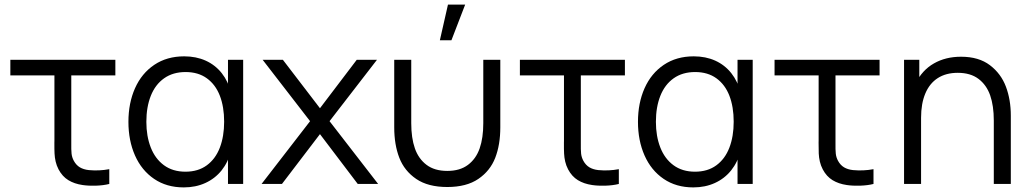

<svg xmlns="http://www.w3.org/2000/svg" viewBox="-20 -800 4476 835"><path d="M339.3 4.7Q303.3 -0.5 277.2 -16.5Q251 -32.5 234.7 -63.3Q226 -80 222 -97.4Q218 -114.8 217.2 -132.3Q216.3 -149.8 216.5 -180Q216.7 -183.8 216.7 -187.8Q216.7 -191.7 216.7 -195.7V-472H25V-540H481.7V-472H290V-198.3V-179.2Q289.5 -148.5 291.2 -132Q293 -115.5 301 -100.7Q311.3 -81.8 327.3 -72.3Q343.3 -62.8 366 -60.3Q411.7 -56 455.3 -64.3V0Q429.5 6.5 397 7.5Q364.5 8.5 339.3 4.7Z M779.2 15Q704.5 15 650.1 -22.1Q595.7 -59.2 567.1 -123.9Q538.5 -188.7 538.5 -270Q538.5 -351.7 567.2 -416.3Q596 -481 650.9 -518Q705.8 -555 781.2 -555Q833 -555 874.7 -536.2Q916.3 -517.3 944.4 -481.8Q972.5 -446.2 984.8 -397.3L971.5 -371V-540H1037.5V0H971.5V-170.7L984.8 -144.3Q972.5 -95 943.8 -59.1Q915 -23.2 872.8 -4.1Q830.7 15 779.2 15ZM786.5 -53.3Q841.7 -53.3 879.4 -81.1Q917.2 -108.8 936 -157.8Q954.8 -206.8 954.8 -270.7Q954.8 -335.2 936.1 -383.7Q917.3 -432.2 879.7 -459.4Q842 -486.7 787.2 -486.7Q732 -486.7 693.6 -459.4Q655.2 -432.2 635.8 -383.2Q616.5 -334.3 616.5 -270.3Q616.5 -207.8 635.6 -158.8Q654.7 -109.7 692.9 -81.5Q731.2 -53.3 786.5 -53.3Z M1117.5 0 1328.5 -273 1122.2 -540H1210.2L1371.5 -329.3L1531.5 -540H1619.5L1413.2 -273L1624.5 0H1535.8L1371.5 -216.7L1206.2 0Z M1928.2 -780 1893 -625H1943.3L2003 -780ZM1694.5 -246.3V-540H1768.5V-264.3Q1768.5 -200 1784.3 -154.7Q1800.2 -109.3 1835.1 -83Q1870 -56.7 1925.2 -56.7Q1980.3 -56.7 2015.2 -83Q2050.2 -109.3 2066 -154.7Q2081.8 -200 2081.8 -264.3V-540H2155.8V-246.3Q2155.8 -170.8 2133.8 -113.8Q2111.7 -56.8 2060.2 -21.8Q2008.8 13.3 1925.2 13.3Q1841.5 13.3 1790.1 -21.8Q1738.7 -56.8 1716.6 -113.8Q1694.5 -170.8 1694.5 -246.3Z M2555.3 4.7Q2519.3 -0.5 2493.2 -16.5Q2467 -32.5 2450.7 -63.3Q2442 -80 2438 -97.4Q2434 -114.8 2433.2 -132.3Q2432.3 -149.8 2432.5 -180Q2432.7 -183.8 2432.7 -187.8Q2432.7 -191.7 2432.7 -195.7V-472H2241V-540H2697.7V-472H2506V-198.3V-179.2Q2505.5 -148.5 2507.2 -132Q2509 -115.5 2517 -100.7Q2527.3 -81.8 2543.3 -72.3Q2559.3 -62.8 2582 -60.3Q2627.7 -56 2671.3 -64.3V0Q2645.5 6.5 2613 7.5Q2580.5 8.5 2555.3 4.7Z M2995.2 15Q2920.5 15 2866.1 -22.1Q2811.7 -59.2 2783.1 -123.9Q2754.5 -188.7 2754.5 -270Q2754.5 -351.7 2783.2 -416.3Q2812 -481 2866.9 -518Q2921.8 -555 2997.2 -555Q3049 -555 3090.7 -536.2Q3132.3 -517.3 3160.4 -481.8Q3188.5 -446.2 3200.8 -397.3L3187.5 -371V-540H3253.5V0H3187.5V-170.7L3200.8 -144.3Q3188.5 -95 3159.8 -59.1Q3131 -23.2 3088.8 -4.1Q3046.7 15 2995.2 15ZM3002.5 -53.3Q3057.7 -53.3 3095.4 -81.1Q3133.2 -108.8 3152 -157.8Q3170.8 -206.8 3170.8 -270.7Q3170.8 -335.2 3152.1 -383.7Q3133.3 -432.2 3095.7 -459.4Q3058 -486.7 3003.2 -486.7Q2948 -486.7 2909.6 -459.4Q2871.2 -432.2 2851.8 -383.2Q2832.5 -334.3 2832.5 -270.3Q2832.5 -207.8 2851.6 -158.8Q2870.7 -109.7 2908.9 -81.5Q2947.2 -53.3 3002.5 -53.3Z M3662.8 4.7Q3626.8 -0.5 3600.7 -16.5Q3574.5 -32.5 3558.2 -63.3Q3549.5 -80 3545.5 -97.4Q3541.5 -114.8 3540.7 -132.3Q3539.8 -149.8 3540 -180Q3540.2 -183.8 3540.2 -187.8Q3540.2 -191.7 3540.2 -195.7V-472H3348.5V-540H3805.2V-472H3613.5V-198.3V-179.2Q3613 -148.5 3614.8 -132Q3616.5 -115.5 3624.5 -100.7Q3634.8 -81.8 3650.8 -72.3Q3666.8 -62.8 3689.5 -60.3Q3735.2 -56 3778.8 -64.3V0Q3753 6.5 3720.5 7.5Q3688 8.5 3662.8 4.7Z M4302 -275.7Q4302 -340 4286.2 -385.3Q4270.3 -430.7 4235.4 -457Q4200.5 -483.3 4145.3 -483.3Q4093.7 -483.3 4058.1 -460.2Q4022.5 -437.2 4004.1 -393.2Q3985.7 -349.3 3985.7 -288L3933.7 -299.7Q3933.7 -380.7 3962.2 -437.9Q3990.7 -495.2 4041.6 -524.2Q4092.5 -553.3 4159.7 -553.3Q4236.7 -553.3 4285.1 -516.5Q4333.5 -479.7 4354.8 -422.8Q4376 -366 4376 -297V0H4302ZM3911.7 0V-540H3978V-407H3985.7V0Z"/></svg>

Font: Hauora
Style: Regular
Weight: 400
Designer: Wayne Shih
Foundry: WCYS
Version: Version 1.001